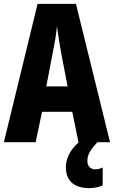

<svg xmlns="http://www.w3.org/2000/svg" viewBox="-20 -734 588 991"><path d="M385 0H387C338 42 320 89 320 129C320 197 360 237 441 237C471 237 495 230 510 223V130C500 135 490 140 472 140C446 140 431 122 431 98C431 68 441 44 483 0H548L372 -714H174L0 0H164L197 -157H353ZM295 -464 329 -288H219L253 -466C263 -515 271 -563 274 -599C279 -561 286 -514 295 -464Z"/></svg>

Font: Noto Sans Lao UI ExtCond ExtBd
Style: Regular
Weight: 800
Width: 2
Designer: Monotype Design Team
Foundry: Monotype Imaging Inc.
Version: Version 2.000